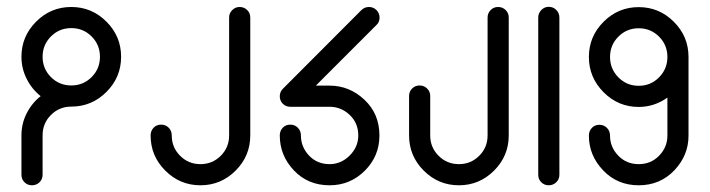

<svg xmlns="http://www.w3.org/2000/svg" viewBox="-20 -552 2115 572"><path d="M192.4 -234.4Q156.7 -234.4 131.8 -209.5Q106.9 -184.6 106.9 -148.9V-31.2Q106.9 -18.1 97.7 -9Q88.4 0 75.2 0Q62 0 53 -9Q43.9 -18.1 43.9 -31.2V-148.9Q43.9 -183.6 59.3 -214.1Q74.7 -244.6 101.1 -265.6Q74.7 -286.6 59.3 -317.4Q43.9 -348.1 43.9 -382.8Q43.9 -443.8 87.6 -487.5Q131.3 -531.2 192.4 -531.2Q253.4 -531.2 297.1 -487.5Q340.8 -443.8 340.8 -382.8Q340.8 -321.8 297.1 -278.1Q253.4 -234.4 192.4 -234.4ZM252.9 -443.4Q228 -468.3 192.4 -468.3Q156.7 -468.3 131.8 -443.4Q106.9 -418.5 106.9 -382.8Q106.9 -347.2 131.8 -322.3Q156.7 -297.4 192.4 -297.4Q228 -297.4 252.9 -322.3Q277.8 -347.2 277.8 -382.8Q277.8 -418.5 252.9 -443.4Z M662.6 -500Q662.6 -512.7 671.9 -522Q681.2 -531.2 693.8 -531.2Q707 -531.2 716.3 -522.2Q725.6 -513.2 725.6 -500V-148.4Q725.6 -87.4 681.9 -43.7Q638.2 0 577.1 0Q516.1 0 472.4 -43.7Q428.7 -87.4 428.7 -148.4Q428.7 -162.1 437.5 -171.4Q446.3 -180.7 460 -180.7Q473.6 -180.7 482.7 -171.4Q491.7 -162.1 491.7 -148.4Q491.7 -112.8 516.6 -87.9Q541.5 -63 577.1 -63Q612.8 -63 637.7 -87.9Q662.6 -112.8 662.6 -148.4Z M1110.4 -148.4Q1110.4 -86.9 1066.9 -43.5Q1023.4 0 961.9 0Q897.5 0 855.5 -44.4Q813.5 -88.9 813.5 -148.4Q813.5 -162.1 822.3 -171.4Q831.1 -180.7 844.7 -180.7Q858.4 -180.7 867.4 -171.4Q876.5 -162.1 876.5 -148.4Q876.5 -114.3 900.6 -88.6Q924.8 -63 961.9 -63Q996.1 -63 1021.7 -88.6Q1047.4 -114.3 1047.4 -148.4Q1047.4 -185.5 1021.7 -209.7Q996.1 -233.9 961.9 -233.9H844.7Q831.5 -233.9 822.5 -242.9Q813.5 -252 813.5 -265.1Q813.5 -278.3 822.8 -287.6L1056.2 -521.5Q1065.9 -531.2 1079.1 -531.2Q1092.3 -531.2 1101.6 -522Q1110.8 -512.7 1110.8 -499.5Q1110.8 -485.8 1101.1 -477.1L920.9 -296.9H961.9Q1021 -296.9 1065.7 -254.9Q1110.4 -212.9 1110.4 -148.4Z M1432.6 -500Q1432.6 -512.7 1441.7 -522Q1450.7 -531.2 1463.9 -531.2Q1477.1 -531.2 1486.3 -522.2Q1495.6 -513.2 1495.6 -500V-148.4Q1495.6 -87.4 1451.9 -43.7Q1408.2 0 1347.2 0Q1286.1 0 1242.4 -43.7Q1198.7 -87.4 1198.7 -148.4V-266.1Q1198.7 -279.3 1207.8 -288.3Q1216.8 -297.4 1230 -297.4Q1243.2 -297.4 1252.4 -288.3Q1261.7 -279.3 1261.7 -266.1V-148.4Q1261.7 -112.8 1286.6 -87.9Q1311.5 -63 1347.2 -63Q1382.8 -63 1407.7 -87.9Q1432.6 -112.8 1432.6 -148.4Z M1583.5 -500Q1583.5 -512.7 1592.8 -522.2Q1602.1 -531.7 1614.7 -531.7Q1627.9 -531.7 1637.2 -522.5Q1646.5 -513.2 1646.5 -500V-31.2Q1646.5 -18.1 1637.2 -9Q1627.9 0 1614.7 0Q1601.6 0 1592.5 -9Q1583.5 -18.1 1583.5 -31.2Z M1734.4 -147.9Q1734.4 -161.6 1743.2 -170.9Q1752 -180.2 1765.6 -180.2Q1779.3 -180.2 1788.3 -170.9Q1797.4 -161.6 1797.4 -147.9Q1797.4 -113.8 1821.8 -88.4Q1846.2 -63 1882.8 -63Q1919.4 -63 1943.8 -88.4Q1968.3 -113.8 1968.3 -147.9V-261.2Q1929.2 -233.4 1882.8 -233.4Q1821.8 -233.4 1778.1 -277.3Q1734.4 -321.3 1734.4 -382.3Q1734.4 -443.4 1778.1 -487.1Q1821.8 -530.8 1882.8 -530.8Q1943.8 -530.8 1987.5 -487.1Q2031.2 -443.4 2031.2 -382.3V-147.9Q2031.2 -88.9 1988.8 -44.4Q1946.3 0 1882.8 0Q1819.3 0 1776.9 -44.4Q1734.4 -88.9 1734.4 -147.9ZM1943.4 -442.9Q1918.5 -467.8 1882.8 -467.8Q1847.2 -467.8 1822.3 -442.9Q1797.4 -418 1797.4 -382.3Q1797.4 -346.7 1822.3 -321.5Q1847.2 -296.4 1882.8 -296.4Q1918.5 -296.4 1943.4 -321.5Q1968.3 -346.7 1968.3 -382.3Q1968.3 -418 1943.4 -442.9Z"/></svg>

Font: Fandogh
Style: Regular
Weight: 400
Designer: Amin Abedi
Version: Version 1.00